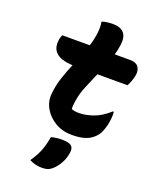

<svg xmlns="http://www.w3.org/2000/svg" viewBox="-173 -809 947 1168"><g transform="rotate(20 300.0 -225.0)"><path d="M85 -540H263Q269 -557 273 -574.5Q277 -592 280 -610Q284 -633 284.5 -655.5Q285 -678 281 -700Q301 -706 318 -708Q335 -710 352 -710Q400 -710 423 -685Q446 -660 439 -607Q435 -575 425 -540H524Q566 -540 581 -515Q596 -490 586 -453Q582 -436 576 -420.5Q570 -405 562 -390H367Q345 -339 324.5 -290Q304 -241 297 -194Q291 -160 293 -138Q303 -134 315 -132Q327 -130 344 -130Q382 -130 432 -147Q482 -164 533 -210H539Q541 -194 539.5 -172.5Q538 -151 532 -123Q525 -94 515.5 -73.5Q506 -53 489 -36Q464 -11 429.5 -0.5Q395 10 346 10Q285 10 238 -18Q191 -46 166 -90Q141 -134 146 -183Q151 -238 168 -289.5Q185 -341 206 -390Q49 -397 78 -521Q81 -531 85 -540ZM232 66Q264 57 301 57Q345 57 361.5 70Q378 83 374 113Q369 153 349.5 187Q330 221 304 242Q291 252 277.5 256Q264 260 243 260Q219 260 198.5 254.5Q178 249 162 240Q189 202 205.5 163Q222 124 232 66Z"/></g></svg>

Font: Recursive Mn Csl St XBd
Style: Italic
Weight: 800
Italic angle: -15°
Monospace: yes
Version: Version 1.079;hotconv 1.0.112;makeotfexe 2.5.65598; ttfautoh